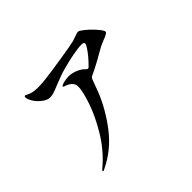

<svg xmlns="http://www.w3.org/2000/svg" viewBox="-169 -1030 1337 1337"><g transform="rotate(-45 500.0 -361.5)"><path d="M864 -632Q864 -625 856 -620Q837 -608 810 -599Q792 -592 775 -584Q751 -570 733 -561Q652 -513 582 -481Q577 -480 575 -477Q570 -474 567 -468.5Q564 -463 562 -457L531 -373Q483 -251 396 -137Q309 -23 182 38Q172 44 167 44Q162 44 162 39Q162 36 175 25Q267 -52 331 -157Q395 -262 427 -356Q459 -450 459 -495Q459 -523 439 -540.5Q419 -558 388 -566Q383 -568 383 -572Q383 -579 409 -586.5Q435 -594 460 -594Q493 -594 527 -580Q561 -566 580 -545Q588 -536 595 -536Q601 -536 607 -542Q663 -598 692 -644Q705 -664 705 -674Q705 -687 680 -687Q649 -687 593.5 -676.5Q538 -666 477 -649Q429 -636 364 -609Q326 -593 305 -586.5Q284 -580 265 -580Q248 -580 225 -593.5Q202 -607 181 -630.5Q160 -654 149 -682Q145 -693 145 -701Q145 -714 152 -714Q156 -714 168 -707.5Q180 -701 190 -698Q214 -689 261 -689Q301 -689 343 -695Q408 -703 517.5 -720.5Q627 -738 658 -746Q678 -752 687 -756Q715 -767 728 -767Q737 -767 752 -755Q790 -728 827 -687Q864 -646 864 -632Z"/></g></svg>

Font: Shippori Mincho B1
Style: Bold
Weight: 700
Designer: FONTDASU
Foundry: FONTDASU / Google Inc. / but / Adobe
Version: Version 3.110; ttfautohint (v1.8.3)